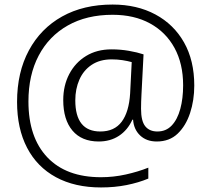

<svg xmlns="http://www.w3.org/2000/svg" viewBox="-20 -823 929 844"><path d="M834 -447Q834 -382 815.5 -326Q797 -270 761 -235.5Q725 -201 669 -201Q624 -201 596 -227.5Q568 -254 565 -297H562Q541 -251 503 -226Q465 -201 414 -201Q339 -201 298.5 -249Q258 -297 258 -383Q258 -447 284.5 -497.5Q311 -548 358.5 -577Q406 -606 470 -606Q510 -606 547 -599.5Q584 -593 611 -584L602 -410Q601 -392 600.5 -375.5Q600 -359 600 -345Q600 -291 618.5 -268Q637 -245 672 -245Q710 -245 735 -271.5Q760 -298 772.5 -344Q785 -390 785 -448Q785 -543 747 -612.5Q709 -682 639.5 -720Q570 -758 475 -758Q361 -758 278 -711Q195 -664 150 -578.5Q105 -493 105 -377Q105 -219 188 -131.5Q271 -44 424 -44Q479 -44 533 -56Q587 -68 632 -86V-38Q589 -20 536.5 -9.5Q484 1 424 1Q309 1 226 -44Q143 -89 99 -173.5Q55 -258 55 -375Q55 -505 107 -601.5Q159 -698 253 -750.5Q347 -803 475 -803Q582 -803 663 -759.5Q744 -716 789 -636.5Q834 -557 834 -447ZM311 -382Q311 -245 421 -245Q483 -245 515 -288Q547 -331 552 -412L559 -550Q541 -555 518.5 -558.5Q496 -562 471 -562Q419 -562 383 -538Q347 -514 329 -473Q311 -432 311 -382Z"/></svg>

Font: Noto Sans Kannada UI Light
Style: Regular
Weight: 300
Designer: Jelle Bosma - Monotype Design Team
Foundry: Monotype Imaging Inc.
Version: Version 2.005; ttfautohint (v1.8.4.7-5d5b)